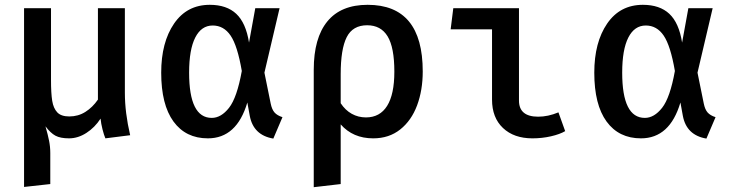

<svg xmlns="http://www.w3.org/2000/svg" viewBox="-20 -562 3040 798"><path d="M499 -176Q499 -94 521 0L418 13Q412 -1 406 -24.5Q400 -48 398 -69Q374 -32 339 -9.5Q304 13 267 13Q231 13 210.5 2Q190 -9 169 -37Q179 -2 184 23Q189 48 189 74V203L80 215V-528H192V-230Q192 -174 197 -143Q202 -112 218 -95Q234 -78 268 -78Q305 -78 335 -97Q365 -116 387 -148V-528H499Z M1015 -385 1041 -528H1142L1079 -260L1105 -132Q1110 -107 1121 -94.5Q1132 -82 1154 -75L1116 14Q1033 0 1018 -81L1008 -136Q964 13 844 13Q752 13 701 -57Q650 -127 650 -260Q650 -386 703.5 -464Q757 -542 852 -542Q922 -542 962 -504.5Q1002 -467 1015 -385ZM766 -260Q766 -72 860 -72Q899 -72 932 -114Q965 -156 985 -267Q967 -372 938.5 -414Q910 -456 864 -456Q817 -456 791.5 -406Q766 -356 766 -260Z M1737 -265Q1737 -187 1713.5 -124Q1690 -61 1643.5 -24Q1597 13 1531 13Q1447 13 1396 -45V203L1284 216V-272Q1284 -404 1340.5 -473Q1397 -542 1508 -542Q1737 -542 1737 -265ZM1396 -254V-133Q1415 -104 1442 -89Q1469 -74 1501 -74Q1559 -74 1589 -122Q1619 -170 1619 -264Q1619 -365 1591 -411Q1563 -457 1506 -457Q1446 -457 1421 -407.5Q1396 -358 1396 -254Z M1853 -440 1864 -528H2137V-144Q2137 -77 2217 -77Q2258 -77 2301 -95L2329 -17Q2307 -4 2270 4.5Q2233 13 2193 13Q2116 13 2070.5 -30Q2025 -73 2025 -148V-440Z M2815 -385 2841 -528H2942L2879 -260L2905 -132Q2910 -107 2921 -94.5Q2932 -82 2954 -75L2916 14Q2833 0 2818 -81L2808 -136Q2764 13 2644 13Q2552 13 2501 -57Q2450 -127 2450 -260Q2450 -386 2503.5 -464Q2557 -542 2652 -542Q2722 -542 2762 -504.5Q2802 -467 2815 -385ZM2566 -260Q2566 -72 2660 -72Q2699 -72 2732 -114Q2765 -156 2785 -267Q2767 -372 2738.5 -414Q2710 -456 2664 -456Q2617 -456 2591.5 -406Q2566 -356 2566 -260Z"/></svg>

Font: Fira Mono Medium
Style: Regular
Weight: 500
Designer: Carrois Corporate & Edenspiekermann AG
Foundry: Carrois Corporate GbR & Edenspiekermann AG
Version: Version 3.206